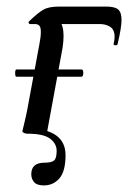

<svg xmlns="http://www.w3.org/2000/svg" viewBox="-20 -406 398 583"><path d="M26 -184Q26 -195 30 -195H228Q233 -195 233 -184Q233 -180 231.5 -176.5Q230 -173 228 -173H30Q26 -173 26 -184ZM122 0 64 -17Q179 -14 179 65Q179 114 160.5 135.5Q142 157 113 157Q92 157 83.5 147Q75 137 75 123Q75 88 115 88Q136 88 144 81.5Q152 75 152 52Q152 30 132 15Q112 0 64 0Q57 0 52.5 -2.5Q48 -5 48 -8Q49 -13 54 -33Q59 -53 63 -74L100 -274Q104 -294 104 -309Q104 -323 99.5 -328Q95 -333 86 -333H71Q69 -333 67.5 -335.5Q66 -338 67 -340Q95 -367 111.5 -376.5Q128 -386 159 -386H303Q328 -386 338.5 -377.5Q349 -369 349 -345Q349 -322 337 -272Q336 -268 330 -268.5Q324 -269 325 -273Q328 -285 328 -294Q328 -316 314.5 -324.5Q301 -333 283 -333H112L119 -361Q173 -361 173 -297Q173 -281 170 -261Z"/></svg>

Font: Cormorant Garamond SemiBold
Style: Italic
Weight: 600
Italic angle: -10°
Designer: Christian Thalmann (Catharsis Fonts)
Foundry: Catharsis Fonts
Version: Version 4.000